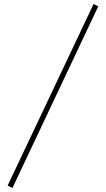

<svg xmlns="http://www.w3.org/2000/svg" viewBox="-20 -754 528 958"><path d="M18.1 171.9 446.8 -733.9 470.2 -722.2 42 184.1Z"/></svg>

Font: FoglihtenNo07calt
Style: Regular
Weight: 500
Designer: gluk (gluksza@wp.pl)
Foundry: gluk (gluksza@wp.pl)
Version: Version 0.844